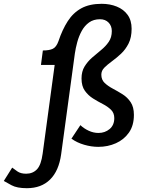

<svg xmlns="http://www.w3.org/2000/svg" viewBox="-198 -758 757 1008"><path d="M-178 192 -134 122Q-124 130 -106.5 142Q-89 154 -61 154Q-26 154 -4 131Q18 108 26 48L89 -417H17L27 -493Q61 -493 79.5 -502Q98 -511 109 -542Q129 -602 157.5 -646.5Q186 -691 229 -714.5Q272 -738 336 -738Q379 -738 415 -723.5Q451 -709 472 -680Q493 -651 493 -607Q493 -561 477 -529.5Q461 -498 437.5 -476Q414 -454 390 -436.5Q366 -419 350 -403Q334 -387 334 -366Q334 -339 351.5 -322.5Q369 -306 394.5 -292.5Q420 -279 445.5 -263Q471 -247 488 -221.5Q505 -196 505 -155Q505 -99 479 -62Q453 -25 410.5 -6Q368 13 318 13Q282 13 244 2Q206 -9 177 -30L224 -101Q243 -83 268 -71.5Q293 -60 319 -60Q353 -60 377.5 -80.5Q402 -101 402 -138Q402 -165 384.5 -182Q367 -199 341.5 -212Q316 -225 290.5 -241Q265 -257 247.5 -281.5Q230 -306 230 -346Q230 -383 246 -409Q262 -435 285.5 -455.5Q309 -476 333 -495.5Q357 -515 373 -538.5Q389 -562 389 -595Q389 -622 372 -639.5Q355 -657 327 -657Q293 -657 269.5 -640Q246 -623 231 -595.5Q216 -568 207.5 -536.5Q199 -505 195 -477L123 52Q111 139 65 184.5Q19 230 -57 230Q-109 230 -137.5 214.5Q-166 199 -178 192Z"/></svg>

Font: Rosario SemiBold
Style: Italic
Weight: 600
Italic angle: -8.05°
Designer: Hector Gatti
Foundry: Omnibus Type
Version: Version 1.101; ttfautohint (v1.8.1.43-b0c9)